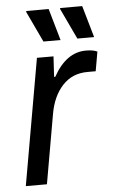

<svg xmlns="http://www.w3.org/2000/svg" viewBox="-52 -759 472 796"><g transform="rotate(-5 183.5 -361.5)"><path d="M289.1 -590.8 228 -720.2 230 -723.1H320.8L358.9 -590.8ZM147.9 -590.8 86.9 -720.2 88.9 -723.1H181.2L219.2 -590.8ZM22.9 0 115.2 -525.9H184.1L179.2 -440.9H184.1Q237.8 -538.1 319.8 -538.1Q350.6 -538.1 367.2 -529.8L353 -449.2H318.8Q255.4 -449.2 214.6 -405.3Q173.8 -361.3 161.1 -287.1L110.8 0Z"/></g></svg>

Font: Archivo
Style: Italic
Weight: 400
Italic angle: -10°
Designer: Hector Gatti
Foundry: Omnibus-Type
Version: Version 2.001